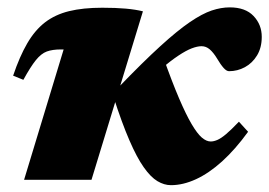

<svg xmlns="http://www.w3.org/2000/svg" viewBox="-20 -500 748 534"><path d="M377.5 -468.5 234.5 0H47L157 -362.5Q155 -362.5 153.2 -362.5Q151.5 -362.5 149.5 -362.5Q126 -362.5 110.2 -356.8Q94.5 -351 79.8 -332.8Q65 -314.5 45 -278L16.5 -289.5Q34.5 -343 55.8 -379.5Q77 -416 105.2 -437.8Q133.5 -459.5 172.2 -469Q211 -478.5 264.5 -478.5Q302.5 -478.5 330 -476Q357.5 -473.5 377.5 -468.5ZM617 -302Q610 -302 601.8 -311.2Q593.5 -320.5 583.5 -337.5Q573.5 -354 563.2 -362.8Q553 -371.5 540.5 -371.5Q529 -371.5 513.2 -365.5Q497.5 -359.5 476 -345.2Q454.5 -331 426.8 -307.2Q399 -283.5 362.5 -248L434 -341Q458.5 -272 478 -226.5Q497.5 -181 513 -154.8Q528.5 -128.5 541.2 -117.5Q554 -106.5 566 -106.5Q574.5 -106.5 584.5 -110.8Q594.5 -115 608.8 -127Q623 -139 644.5 -161.5L670 -133.5Q634.5 -84.5 597.8 -51.2Q561 -18 525 -1.5Q489 15 455.5 15Q436.5 15 417.8 3.8Q399 -7.5 379.8 -34.8Q360.5 -62 339.8 -110Q319 -158 295.5 -231L310.5 -258Q378 -328 425.8 -371.5Q473.5 -415 508 -438.5Q542.5 -462 568.8 -470.8Q595 -479.5 619 -479.5Q662.5 -479.5 685.2 -455.5Q708 -431.5 708 -397.5Q708 -367.5 695 -346Q682 -324.5 661.2 -313.2Q640.5 -302 617 -302Z"/></svg>

Font: Newsreader ExtraBold
Style: Italic
Weight: 800
Italic angle: -17°
Designer: Hugues Gentile
Foundry: Production Type
Version: Version 1.003